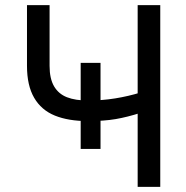

<svg xmlns="http://www.w3.org/2000/svg" viewBox="-20 -727 722 747"><path d="M371.1 -147.5H293.9V-482.4H371.1ZM172.9 -707V-470.7Q172.9 -420.9 190.4 -391.1Q208 -361.3 240.7 -348.6Q273.4 -335.9 322.3 -335.9Q377 -335.9 428.2 -344.2Q479.5 -352.5 527.3 -367.2V-288.1Q475.6 -271.5 430.2 -263.7Q384.8 -255.9 322.3 -255.9Q246.1 -255.9 193.4 -277.3Q140.6 -298.8 112.8 -346.7Q85 -394.5 85 -470.7V-707ZM603.5 -707V0H515.6V-707Z"/></svg>

Font: Pretendard JP Variable
Style: Regular
Weight: 400
Designer: Base glyphs from Inter by Rasmus Andersson; Hangul glyphs from Noto Sans CJK(Source Han Sans) by Jang Soo-young and Kang
Foundry: Kil Hyung-jin
Version: Version 1.307;Glyphs 3.2 (3192)